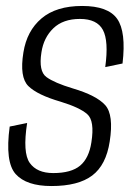

<svg xmlns="http://www.w3.org/2000/svg" viewBox="-20 -620 458 644"><path d="M152.5 4Q68.5 4 32.5 -36.2Q-3.5 -76.5 12.5 -195.5L71 -207.5Q55.5 -107.5 79.8 -73.5Q104 -39.5 158.5 -39.5Q219 -39.5 248.8 -64.5Q278.5 -89.5 286.5 -142.5Q298 -215 272.5 -237.2Q247 -259.5 183 -279Q105.5 -301.5 75.2 -331.2Q45 -361 58.5 -444Q70 -516.5 119.2 -558.2Q168.5 -600 255.5 -600Q342.5 -600 373 -556.8Q403.5 -513.5 391 -407L333 -395Q345 -482.5 325.2 -519.5Q305.5 -556.5 248 -556.5Q191.5 -556.5 159 -525.2Q126.5 -494 119 -444.5Q109 -381 135.8 -361.5Q162.5 -342 224 -323.5Q303.5 -300 332.8 -267.5Q362 -235 348 -145.5Q336 -66.5 289.2 -31.2Q242.5 4 152.5 4Z"/></svg>

Font: Anybody Light
Style: Italic
Weight: 300
Italic angle: -10°
Designer: Tyler Finck
Foundry: Etcetera Type Company
Version: Version 1.010; ttfautohint (v1.8.3) -l 8 -r 50 -G 200 -x 14 